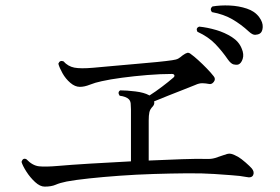

<svg xmlns="http://www.w3.org/2000/svg" viewBox="-20 -799 1040 714"><path d="M146 -105Q129 -105 110.5 -122Q92 -139 78 -161Q64 -183 60 -197Q65 -213 78 -207Q101 -183 125.5 -180.5Q150 -178 196 -182Q241 -186 314.5 -190.5Q388 -195 467 -199V-389Q467 -390 467 -393Q467 -404 466 -414Q465 -424 459 -430Q449 -440 425 -443Q416 -456 427 -463Q451 -463 483.5 -459Q516 -455 534 -445L536 -444Q558 -458 582.5 -476.5Q607 -495 623 -509Q630 -514 628.5 -519Q627 -524 619 -524Q577 -524 528 -520Q479 -516 434 -510Q389 -504 358 -497Q334 -492 314 -484Q294 -476 277 -476Q259 -476 241.5 -491Q224 -506 212.5 -526.5Q201 -547 197 -562Q202 -576 216 -571Q233 -552 256.5 -547.5Q280 -543 326 -547Q361 -550 403.5 -554Q446 -558 488 -561.5Q530 -565 565 -568.5Q600 -572 620 -575Q636 -577 643.5 -581.5Q651 -586 659 -593Q670 -601 676.5 -602.5Q683 -604 691 -597Q701 -590 717 -575.5Q733 -561 749 -544.5Q765 -528 775 -515Q783 -505 775 -494.5Q767 -484 756 -487Q746 -489 733.5 -489.5Q721 -490 706 -483Q689 -476 662 -465.5Q635 -455 606 -443.5Q577 -432 553 -422Q556 -412 548 -403Q538 -393 535.5 -381.5Q533 -370 533 -351V-202Q600 -205 657.5 -207Q715 -209 747 -208Q765 -207 780 -211.5Q795 -216 811 -222Q816 -223 818 -224Q829 -229 839 -227Q849 -225 865 -216Q877 -209 893 -195Q909 -181 916 -173Q927 -160 921.5 -148Q916 -136 895 -141Q876 -145 840 -147.5Q804 -150 777 -152Q733 -155 674.5 -154.5Q616 -154 551.5 -152Q487 -150 425 -145.5Q363 -141 311.5 -135.5Q260 -130 228 -124Q203 -119 187 -112Q171 -105 146 -105ZM946 -674Q939 -670 929 -669.5Q919 -669 905 -682Q877 -708 844.5 -727Q812 -746 768 -754Q759 -766 770 -775Q800 -780 834 -778.5Q868 -777 898 -767Q928 -757 944 -735Q958 -716 957 -698Q956 -680 946 -674ZM866 -559Q858 -557 848.5 -559.5Q839 -562 828 -577Q806 -609 780.5 -635.5Q755 -662 714 -681Q707 -695 721 -700Q751 -697 783.5 -687.5Q816 -678 842.5 -661Q869 -644 879 -618Q888 -597 882.5 -580Q877 -563 866 -559Z"/></svg>

Font: Zen Old Mincho
Style: Regular
Weight: 400
Designer: Yoshimichi Ohira
Foundry: Positype
Version: Version 1.001